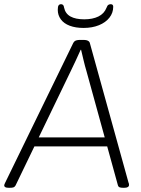

<svg xmlns="http://www.w3.org/2000/svg" viewBox="-37 -892 670 914"><path d="M5 2Q-7 2 -12 -1Q-17 -4 -17 -9Q-17 -11 -16 -14Q-15 -17 -13 -21L311 -686Q314 -692 318 -695.5Q322 -699 329 -700.5Q336 -702 344 -702H359Q369 -702 375 -700.5Q381 -699 385.5 -695.5Q390 -692 391 -686L575 -22Q577 -18 577 -15Q577 -12 577 -10Q577 -5 571.5 -1.5Q566 2 554 2H549Q538 2 532 -0.5Q526 -3 524 -11L375 -552Q367 -579 361 -604.5Q355 -630 349 -655H347Q336 -630 324 -604.5Q312 -579 299 -552L37 -9Q33 -2 27 0Q21 2 9 2ZM106 -195V-238H495V-195ZM361 -759Q323 -759 295 -769.5Q267 -780 252.5 -800Q238 -820 238 -845Q238 -861 242 -866.5Q246 -872 254 -872Q259 -872 263 -868.5Q267 -865 268 -856Q274 -827 298.5 -813.5Q323 -800 364 -800Q404 -800 431.5 -813.5Q459 -827 470 -855Q474 -866 479 -869Q484 -872 490 -872Q496 -872 499 -869Q502 -866 502 -860Q502 -831 484 -808Q466 -785 434 -772Q402 -759 361 -759Z"/></svg>

Font: Asap ExtraLight
Style: Italic
Weight: 250
Italic angle: -6°
Version: Version 3.001